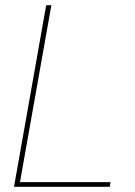

<svg xmlns="http://www.w3.org/2000/svg" viewBox="-20 -720 520 740"><path d="M34 0 158 -700H178L57 -18H406L403 0Z"/></svg>

Font: DM Sans 18pt Thin
Style: Italic
Weight: 250
Italic angle: -10°
Designer: Colophon Foundry, Jonny Pinhorn
Foundry: Colophon Foundry
Version: Version 4.004;gftools[0.9.30]